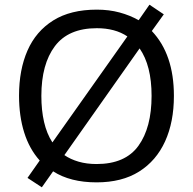

<svg xmlns="http://www.w3.org/2000/svg" viewBox="-20 -766 821 817"><path d="M720 -358Q720 -247 682.5 -164.5Q645 -82 572 -36Q499 10 391 10Q279 10 206 -37L158 31L97 -9L149 -83Q105 -132 83 -202Q61 -272 61 -359Q61 -469 97 -551Q133 -633 206.5 -679Q280 -725 392 -725Q444 -725 488.5 -713Q533 -701 570 -680L616 -746L677 -705L626 -634Q720 -535 720 -358ZM156 -358Q156 -297 167.5 -247Q179 -197 203 -160L522 -611Q470 -646 392 -646Q271 -646 213.5 -569.5Q156 -493 156 -358ZM625 -358Q625 -487 574 -560L254 -106Q280 -88 314.5 -78Q349 -68 391 -68Q513 -68 569 -145.5Q625 -223 625 -358Z"/></svg>

Font: Noto Sans Bengali UI
Style: Regular
Weight: 400
Designer: Jelle Bosma - Monotype Design Team
Foundry: Monotype Imaging Inc.
Version: Version 2.003; ttfautohint (v1.8.4.7-5d5b)